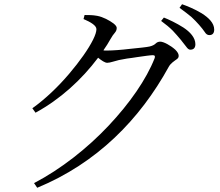

<svg xmlns="http://www.w3.org/2000/svg" viewBox="-20 -828 1040 908"><path d="M375 -738 380 -757C399 -757 419 -757 440 -753C467 -748 497 -732 517 -717C527 -709 532 -702 532 -696C532 -687 529 -680 523 -673C517 -666 510 -657 503 -644C498 -635 492 -626 487 -617C481 -608 475 -599 469 -590C472 -589 476 -589 479 -589C482 -589 485 -589 488 -589C512 -589 554 -592 595 -597C636 -601 674 -605 687 -608C700 -611 710 -616 716 -622C722 -628 729 -631 738 -631C754 -631 787 -613 809 -593C820 -582 825 -573 825 -564C825 -557 822 -552 816 -548C804 -539 787 -529 778 -512C641 -263 439 -57 156 60L141 38C269 -29 392 -126 493 -233C594 -340 672 -453 711 -552C715 -562 712 -567 703 -567C692 -567 663 -563 629 -558C612 -555 595 -553 580 -551C549 -546 532 -542 513 -536C503 -533 494 -531 487 -531C476 -531 460 -542 444 -555C365 -450 265 -359 148 -295L133 -316C196 -361 256 -419 307 -479C358 -539 398 -596 420 -640C431 -662 436 -679 436 -690C436 -707 410 -723 375 -738ZM742 -729 755 -745C778 -736 814 -719 847 -698C879 -677 904 -650 904 -619C904 -602 896 -593 880 -593C873 -593 867 -598 860 -608C846 -627 825 -653 797 -683C782 -698 764 -713 742 -729ZM829 -791 841 -808C864 -800 901 -785 934 -765C967 -744 993 -719 993 -688C993 -671 985 -662 970 -662C961 -662 954 -667 948 -677C935 -696 912 -723 885 -748C871 -760 852 -774 829 -791Z"/></svg>

Font: CJK Symbols
Style: Regular
Weight: 400
Designer: Ryoko NISHIZUKA 西塚涼子 (kana & ideographs); Frank Grießhammer (serif-style Latin); Paul D. Hunt (sans serif–style Latin); 
Foundry: Unicode
Version: Version 2.000;hotconv 1.1.0;makeotfexe 2.6.0